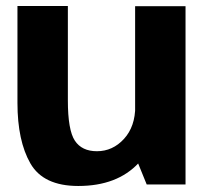

<svg xmlns="http://www.w3.org/2000/svg" viewBox="-20 -613 694 638"><path d="M467.5 0H596.5V-592.5H429V-94.5ZM205.5 -593H38V-271Q38 -145 81 -70Q124 5 240 5Q369.5 5 440.8 -71.5Q512 -148 512 -226L429.5 -260.5Q429.5 -192.5 392 -151.5Q354.5 -110.5 302 -110.5Q252 -110.5 228.8 -145.5Q205.5 -180.5 205.5 -279.5Z"/></svg>

Font: Anybody Thin
Style: Bold
Weight: 700
Version: Version 1.113;gftools[0.9.25]